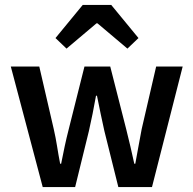

<svg xmlns="http://www.w3.org/2000/svg" viewBox="-20 -762 788 782"><path d="M154 0 24 -491H140L199 -236Q207 -201 212.5 -166Q218 -131 225 -95H229Q236 -131 243.5 -166Q251 -201 260 -236L324 -491H429L494 -236Q503 -201 511 -166Q519 -131 527 -95H531Q538 -131 544 -166Q550 -201 557 -236L616 -491H724L599 0H462L405 -229Q397 -264 390 -298.5Q383 -333 375 -372H371Q364 -333 357 -298Q350 -263 342 -228L286 0ZM206 -607 317 -742H433L544 -607L499 -564L377 -667H373L251 -564Z"/></svg>

Font: Giro Semibold
Style: Regular
Weight: 600
Designer: Paul D. Hunt
Foundry: Adobe Systems Incorporated
Version: Version 1.000;PS 1.0;hotconv 1.0.88;makeotf.lib2.5.647800